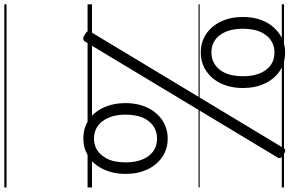

<svg xmlns="http://www.w3.org/2000/svg" viewBox="-240 -690 1306 865"><g transform="rotate(90 412.5 -258.0)"><path d="M217 -510Q170 -510 133.5 -534.5Q97 -559 77 -602Q57 -645 57 -700Q57 -734 64.5 -763Q72 -792 86.5 -815Q101 -838 121 -855Q141 -872 165 -881Q189 -890 217 -890Q264 -890 300 -866Q336 -842 356.5 -799Q377 -756 377 -700Q377 -667 369.5 -637.5Q362 -608 348 -585Q334 -562 314 -545Q294 -528 269.5 -519Q245 -510 217 -510ZM217 -558Q237 -558 253.5 -564.5Q270 -571 283 -583Q296 -595 305.5 -612.5Q315 -630 319.5 -652Q324 -674 324 -700Q324 -765 295.5 -803.5Q267 -842 217 -842Q197 -842 180.5 -835.5Q164 -829 151 -817Q138 -805 128.5 -787.5Q119 -770 114.5 -748Q110 -726 110 -700Q110 -635 138.5 -596.5Q167 -558 217 -558ZM168 11Q163 19 155.5 19.5Q148 20 137 13Q125 6 122 0Q119 -6 124 -14L647 -882Q651 -890 658 -890.5Q665 -891 677 -883Q688 -877 691.5 -870Q695 -863 690 -856ZM605 19Q557 19 521 -5Q485 -29 465 -72.5Q445 -116 445 -171Q445 -204 452.5 -233.5Q460 -263 474.5 -286.5Q489 -310 508.5 -326.5Q528 -343 552.5 -352Q577 -361 605 -361Q651 -361 687 -337Q723 -313 743.5 -270Q764 -227 764 -171Q764 -138 756.5 -109Q749 -80 735 -56Q721 -32 701 -15.5Q681 1 657 10Q633 19 605 19ZM605 -29Q625 -29 641.5 -35.5Q658 -42 671 -54.5Q684 -67 693.5 -84Q703 -101 707.5 -123.5Q712 -146 712 -171Q712 -236 683.5 -274.5Q655 -313 605 -313Q585 -313 568 -306.5Q551 -300 538 -288Q525 -276 515.5 -258.5Q506 -241 501.5 -219Q497 -197 497 -171Q497 -107 526 -68Q555 -29 605 -29ZM0 365H825V375H0ZM0 -20H825V0H0ZM0 -505H825V-500H0ZM0 -885H825V-875H0Z"/></g></svg>

Font: Playwrite AT Guides
Style: Regular
Weight: 400
Designer: Veronika Burian, José Scaglione
Foundry: TypeTogether
Version: Version 1.003